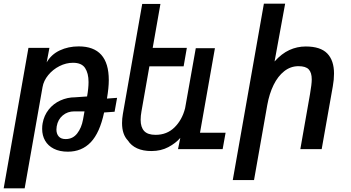

<svg xmlns="http://www.w3.org/2000/svg" viewBox="-86 -810 1906 1043"><path d="M68.5 -550H182.5L167.5 -471Q192.5 -514.5 238.8 -536.2Q285 -558 341.5 -558Q505 -558 505 -375Q505 -333.5 495 -274.5L550 -278.5L536.5 -203L479.5 -199Q456 -88.5 407 -37.2Q358 14 282.5 14Q238 14 206.5 -2Q175 -18 159 -46Q143 -74 143 -110Q143 -127 145.5 -140Q153 -182.5 178.5 -214.8Q204 -247 242 -264.2Q280 -281.5 322.5 -281.5L387 -286Q395 -330.5 395 -364.5Q395 -412 376.2 -440.5Q357.5 -469 310.5 -469Q273 -469 237 -450.8Q201 -432.5 176 -402Q151 -371.5 145 -336.5L48 213H-66ZM365 -160.5 373 -205H317.5Q281 -205 254.8 -183Q228.5 -161 222 -123.5Q220.5 -114.5 220.5 -106.5Q220.5 -83 233 -68.8Q245.5 -54.5 270.5 -54.5Q309.5 -54.5 333.2 -85Q357 -115.5 365 -160.5Z M608.5 -47Q577 -80 577 -141.5Q577 -165 581.5 -191L686.5 -788.5H785.5L743.5 -550H929L911.5 -449.5H725.5L682.5 -205Q678 -180.5 678 -159Q678 -119 697.2 -98.2Q716.5 -77.5 759 -77.5Q821 -77.5 862.2 -118.2Q903.5 -159 919.5 -222L977.5 -548H1081.5L1000.5 -89H1139.5L1123.5 0H881L893.5 -61Q869 -32.5 828.8 -11Q788.5 10.5 736.5 10.5Q691 10.5 658.8 -4.2Q626.5 -19 608.5 -47Z M1347.5 -790H1463L1405.5 -476Q1444 -519 1486 -538.2Q1528 -557.5 1575 -557.5Q1655 -557.5 1691.8 -519.5Q1728.5 -481.5 1728.5 -410.5Q1728.5 -377 1722 -341.5L1661.5 0H1545.5L1598 -298.5Q1607.5 -353 1607.5 -378.5Q1607.5 -415.5 1591.2 -433Q1575 -450.5 1535.5 -450.5Q1492.5 -450.5 1458 -423.2Q1423.5 -396 1400.2 -348.5Q1377 -301 1366 -240L1294 168H1178.5Z"/></svg>

Font: JuliaMono SemiBoldItalic
Style: Regular
Weight: 600
Italic angle: -9°
Monospace: yes
Designer: cormullion
Foundry: corm
Version: Version 0.049; ttfautohint (v1.8.4)